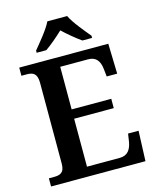

<svg xmlns="http://www.w3.org/2000/svg" viewBox="-134 -1023 910 1114"><g transform="rotate(-15 321.0 -465.5)"><path d="M152 -784V-771H210C242 -793 288 -832 318 -861C348 -832 395 -793 427 -771H485V-784C454 -822 399 -886 378 -931H259C238 -886 183 -822 152 -784ZM32 0H599L606 -181H543L536 -135C529 -91 509 -57 460 -57H263V-345H501V-401H263V-657H431C479 -657 499 -626 504 -579L509 -533H572L567 -714H32V-665H63C98 -665 126 -657 126 -598V-111C126 -56 97 -49 63 -49H32Z"/></g></svg>

Font: Noto Serif Tamil SemiBold
Style: Italic
Weight: 600
Italic angle: -12°
Designer: Indian Type Foundry, Tom Grace, and the Monotype Design Team
Foundry: Monotype Imaging Inc.
Version: Version 2.003